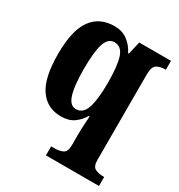

<svg xmlns="http://www.w3.org/2000/svg" viewBox="-182 -667 946 1016"><g transform="rotate(30 291.0 -159.0)"><path d="M249 228V173H271Q299 173 320 163Q341 153 341 112V50Q341 21 343 -11.5Q345 -44 346 -66H341Q322 -33 291.5 -11.5Q261 10 213 10Q129 10 82.5 -57Q36 -124 36 -269Q36 -413 84 -479.5Q132 -546 223 -546Q269 -546 302 -522Q335 -498 355 -458H360L378 -536H572V-482H568Q540 -482 518.5 -470Q497 -458 497 -412V112Q497 153 518 163Q539 173 568 173H573V228ZM263 -63Q307 -63 324 -115.5Q341 -168 341 -267Q341 -371 324.5 -421.5Q308 -472 264 -472Q226 -472 210 -422.5Q194 -373 194 -268Q194 -168 210 -115.5Q226 -63 263 -63Z"/></g></svg>

Font: Noto Serif Tamil Condensed ExtraBold
Style: Italic
Weight: 800
Width: 3
Italic angle: -12°
Designer: Indian Type Foundry, Tom Grace, and the Monotype Design Team
Foundry: Monotype Imaging Inc.
Version: Version 2.003; ttfautohint (v1.8.4.7-5d5b)